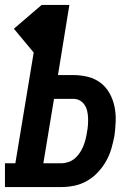

<svg xmlns="http://www.w3.org/2000/svg" viewBox="-39 -755 559 775"><path d="M-19 0V-96H23L97 -543L17 -639L129 -735H241L195 -452H257Q287 -452 315.5 -445Q344 -438 366.5 -421Q389 -404 403 -379Q417 -354 423 -325.5Q429 -297 428 -267Q427 -237 423 -207Q418 -181 410.5 -155Q403 -129 389.5 -105Q376 -81 356.5 -60Q337 -39 312.5 -25Q288 -11 261.5 -5.5Q235 0 209 0ZM136 -96H209Q223 -96 237.5 -101Q252 -106 263.5 -116Q275 -126 283.5 -139Q292 -152 297.5 -165.5Q303 -179 306.5 -193Q310 -207 312 -221Q315 -236 316 -250.5Q317 -265 316.5 -279Q316 -293 313 -306.5Q310 -320 302.5 -331.5Q295 -343 283 -349.5Q271 -356 257 -356H179Z"/></svg>

Font: Iosevka Gothic
Style: Bold Italic
Weight: 700
Italic angle: -9°
Monospace: yes
Designer: Belleve Invis
Foundry: Belleve Invis
Version: Version 15.5.1; ttfautohint (v1.8.4)